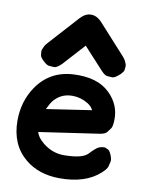

<svg xmlns="http://www.w3.org/2000/svg" viewBox="-93 -897 745 983"><g transform="rotate(10 279.5 -405.5)"><path d="M446.8 -238.8Q476.6 -243.2 484.9 -254.2Q493.2 -265.1 501.5 -275.9Q509.8 -286.6 510.7 -319.8Q513.7 -399.4 454.1 -458Q389.2 -522 263.2 -515.1Q141.6 -508.3 74.7 -409.7Q22.5 -332.5 22.5 -231.9Q22.9 -106.9 106.9 -37.6Q177.2 20 283.2 21Q420.9 22 495.6 -47.4Q519 -68.8 522.2 -82Q525.4 -95.2 528.6 -108.4Q531.7 -121.6 519 -149.4Q512.2 -163.6 505.4 -166.7Q498.5 -169.9 491.7 -173.1Q484.9 -176.3 469.2 -172.9Q455.1 -169.9 448.5 -164.6Q441.9 -159.2 435.1 -153.6Q428.2 -147.9 410.2 -128.9Q382.8 -100.1 289.1 -99.1Q227.5 -98.6 177.7 -138.7Q143.6 -166.5 137.7 -193.4ZM176.3 -354Q213.9 -406.2 278.3 -406.2Q321.3 -406.2 359.9 -382.8Q380.4 -370.1 389.6 -351.1L155.8 -315.9Q169.9 -344.7 176.3 -354ZM300.3 -832Q270 -832.5 242.2 -801.3L107.4 -652.3Q93.8 -637.7 90.6 -630.1Q87.4 -622.6 84 -615Q80.6 -607.4 81.5 -599.4Q82.5 -591.3 83.3 -583Q84 -574.7 96.7 -561Q119.6 -537.6 132.8 -536.6Q146 -535.6 158.9 -534.7Q171.9 -533.7 194.8 -555.2Q196.8 -557.1 199.2 -559.6L300.3 -670.9L402.3 -559.6Q422.9 -537.1 435.8 -536.4Q448.7 -535.6 461.7 -534.9Q474.6 -534.2 497.6 -555.2Q501 -558.1 503.9 -561Q516.6 -574.2 517.6 -582.5Q518.6 -590.8 519.5 -598.9Q520.5 -606.9 517.3 -614.7Q514.2 -622.6 510.7 -630.1Q507.3 -637.7 494.1 -652.3L358.4 -801.8Q330.6 -832.5 300.3 -832Z"/></g></svg>

Font: Comic Relief
Style: Bold
Weight: 700
Designer: Jeff Davis
Foundry: Loudifier
Version: Version 1.200; ttfautohint (v1.8.4.7-5d5b)